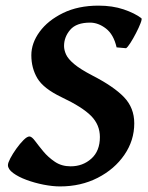

<svg xmlns="http://www.w3.org/2000/svg" viewBox="-20 -650 528 685"><path d="M484.4 -585Q487.3 -582.5 481.4 -567.1Q475.6 -551.8 465.3 -532Q455.1 -512.2 445.1 -496.6Q435.1 -481 429.7 -478L396 -481Q385.3 -527.3 357.9 -548.3Q330.6 -569.3 301.3 -569.3Q252.4 -569.3 230.5 -543.7Q208.5 -518.1 208.5 -485.8Q208.5 -471.7 215.6 -455.8Q222.7 -439.9 244.4 -421.6Q266.1 -403.3 309.1 -380.9Q386.2 -341.3 422.6 -303.2Q459 -265.1 459 -210Q459 -148.9 423.8 -97.7Q388.7 -46.4 328.6 -15.6Q268.6 15.1 194.3 15.1Q167.5 15.1 135.3 8.8Q103 2.4 74.2 -8.3Q45.4 -19 26.9 -32.7Q8.3 -46.4 8.3 -61Q8.3 -68.8 16.8 -85.2Q25.4 -101.6 38.3 -119.6Q51.3 -137.7 64 -150.4Q76.7 -163.1 85 -163.1Q93.3 -163.1 105.2 -147Q117.2 -130.9 134.5 -109.9Q151.9 -88.9 175.8 -72.8Q199.7 -56.6 231.9 -56.6Q275.4 -56.6 305.9 -84Q336.4 -111.3 336.4 -161.1Q336.4 -204.6 305.2 -236.3Q273.9 -268.1 199.7 -303.2Q135.3 -334 113.5 -370.4Q91.8 -406.7 91.8 -453.1Q91.8 -496.1 121.3 -536.6Q150.9 -577.1 204.8 -603.5Q258.8 -629.9 331.5 -629.9Q381.3 -629.9 421.1 -616.5Q460.9 -603 484.4 -585Z"/></svg>

Font: Gentium Book Plus
Style: Bold Italic
Weight: 700
Italic angle: -8°
Designer: Victor Gaultney, Annie Olsen, Iska Routamaa, Becca Hirsbrunner
Foundry: SIL International
Version: Version 6.101